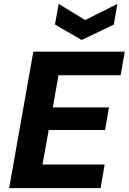

<svg xmlns="http://www.w3.org/2000/svg" viewBox="-20 -965 660 985"><path d="M27 0 151 -700H620L599 -579H280L251 -414H539L519 -298H230L198 -121H517L496 0ZM582 -945 564 -839 399 -760 262 -839 281 -945 417 -862Z"/></svg>

Font: DM Sans 9pt Black
Style: Italic
Weight: 900
Italic angle: -10°
Version: Version 4.004;gftools[0.9.30]